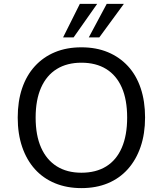

<svg xmlns="http://www.w3.org/2000/svg" viewBox="-20 -957 836 986"><path d="M398 9Q323 9 262.5 -16Q202 -41 159.5 -88Q117 -135 94 -202Q71 -269 71 -353Q71 -437 93.5 -503.5Q116 -570 159 -617Q202 -664 262 -689Q322 -714 398 -714Q474 -714 534 -689Q594 -664 637 -617.5Q680 -571 702.5 -504Q725 -437 725 -354Q725 -270 702 -203Q679 -136 636.5 -88.5Q594 -41 534 -16Q474 9 398 9ZM398 -70Q473 -70 525.5 -102.5Q578 -135 605.5 -198.5Q633 -262 633 -353Q633 -445 605.5 -507.5Q578 -570 525.5 -602.5Q473 -635 398 -635Q324 -635 271.5 -602.5Q219 -570 191 -507Q163 -444 163 -353Q163 -262 191 -199Q219 -136 271.5 -103Q324 -70 398 -70ZM304 -765 390 -937H479L358 -765ZM436 -765 528 -937H616L490 -765Z"/></svg>

Font: Nunito Sans 9pt
Style: Regular
Weight: 400
Version: Version 3.101;gftools[0.9.27]